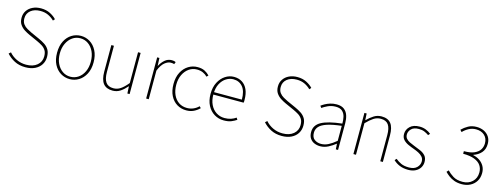

<svg xmlns="http://www.w3.org/2000/svg" viewBox="-18 -1406 5612 2153"><g transform="rotate(15 2788.0 -330.0)"><path d="M268 12Q195 12 140.5 -16.5Q86 -45 48 -88L70 -108Q105 -67 156.5 -42.5Q208 -18 268 -18Q348 -18 395 -57.5Q442 -97 442 -160Q442 -204 425 -230.5Q408 -257 380.5 -274Q353 -291 320 -306L218 -352Q189 -365 158 -384.5Q127 -404 105.5 -435Q84 -466 84 -514Q84 -561 108 -596.5Q132 -632 174 -652Q216 -672 270 -672Q330 -672 376 -648.5Q422 -625 450 -594L432 -574Q402 -604 362 -623Q322 -642 270 -642Q201 -642 158.5 -607.5Q116 -573 116 -516Q116 -475 135 -449.5Q154 -424 181.5 -408.5Q209 -393 232 -382L334 -336Q372 -319 404 -298Q436 -277 455 -245Q474 -213 474 -162Q474 -112 449 -72.5Q424 -33 377.5 -10.5Q331 12 268 12Z M782 12Q725 12 676.5 -17.5Q628 -47 599 -103Q570 -159 570 -238Q570 -318 599 -374.5Q628 -431 676.5 -460.5Q725 -490 782 -490Q839 -490 887 -460.5Q935 -431 964.5 -374.5Q994 -318 994 -238Q994 -159 964.5 -103Q935 -47 887 -17.5Q839 12 782 12ZM782 -16Q833 -16 874 -44Q915 -72 938.5 -122Q962 -172 962 -238Q962 -304 938.5 -354.5Q915 -405 874 -433.5Q833 -462 782 -462Q731 -462 690.5 -433.5Q650 -405 626 -354.5Q602 -304 602 -238Q602 -172 626 -122Q650 -72 690.5 -44Q731 -16 782 -16Z M1280 12Q1207 12 1171.5 -32.5Q1136 -77 1136 -170V-478H1166V-174Q1166 -95 1193.5 -55.5Q1221 -16 1282 -16Q1327 -16 1364 -41Q1401 -66 1446 -120V-478H1476V0H1450L1446 -82H1444Q1408 -40 1369 -14Q1330 12 1280 12Z M1668 0V-478H1694L1698 -388H1700Q1723 -432 1757 -461Q1791 -490 1836 -490Q1848 -490 1859 -488Q1870 -486 1882 -480L1872 -454Q1863 -457 1854.5 -458.5Q1846 -460 1832 -460Q1799 -460 1763 -431.5Q1727 -403 1698 -332V0Z M2136 12Q2075 12 2026.5 -17.5Q1978 -47 1950 -103Q1922 -159 1922 -238Q1922 -318 1952 -374.5Q1982 -431 2030.5 -460.5Q2079 -490 2136 -490Q2186 -490 2219 -473Q2252 -456 2276 -430L2258 -412Q2236 -435 2205.5 -448.5Q2175 -462 2136 -462Q2085 -462 2044 -433.5Q2003 -405 1978.5 -354.5Q1954 -304 1954 -238Q1954 -172 1976.5 -122Q1999 -72 2040 -44Q2081 -16 2136 -16Q2177 -16 2211.5 -31.5Q2246 -47 2270 -72L2288 -54Q2258 -24 2220.5 -6Q2183 12 2136 12Z M2570 12Q2510 12 2460.5 -18Q2411 -48 2381.5 -104Q2352 -160 2352 -238Q2352 -316 2381.5 -372.5Q2411 -429 2458 -459.5Q2505 -490 2558 -490Q2613 -490 2653.5 -464.5Q2694 -439 2716 -390Q2738 -341 2738 -270Q2738 -263 2738 -255Q2738 -247 2736 -238H2368V-266H2708Q2708 -365 2667 -413.5Q2626 -462 2558 -462Q2516 -462 2476 -437.5Q2436 -413 2410 -363.5Q2384 -314 2384 -240Q2384 -172 2408.5 -121.5Q2433 -71 2476 -43.5Q2519 -16 2572 -16Q2613 -16 2646 -27Q2679 -38 2704 -56L2718 -34Q2691 -16 2657.5 -2Q2624 12 2570 12Z M3244 12Q3171 12 3116.5 -16.5Q3062 -45 3024 -88L3046 -108Q3081 -67 3132.5 -42.5Q3184 -18 3244 -18Q3324 -18 3371 -57.5Q3418 -97 3418 -160Q3418 -204 3401 -230.5Q3384 -257 3356.5 -274Q3329 -291 3296 -306L3194 -352Q3165 -365 3134 -384.5Q3103 -404 3081.5 -435Q3060 -466 3060 -514Q3060 -561 3084 -596.5Q3108 -632 3150 -652Q3192 -672 3246 -672Q3306 -672 3352 -648.5Q3398 -625 3426 -594L3408 -574Q3378 -604 3338 -623Q3298 -642 3246 -642Q3177 -642 3134.5 -607.5Q3092 -573 3092 -516Q3092 -475 3111 -449.5Q3130 -424 3157.5 -408.5Q3185 -393 3208 -382L3310 -336Q3348 -319 3380 -298Q3412 -277 3431 -245Q3450 -213 3450 -162Q3450 -112 3425 -72.5Q3400 -33 3353.5 -10.5Q3307 12 3244 12Z M3690 12Q3653 12 3621.5 -1.5Q3590 -15 3571 -43.5Q3552 -72 3552 -117Q3552 -197 3628 -238.5Q3704 -280 3866 -298Q3867 -337 3858.5 -375Q3850 -413 3824 -437.5Q3798 -462 3748 -462Q3697 -462 3656 -442.5Q3615 -423 3592 -406L3576 -428Q3591 -440 3617 -454.5Q3643 -469 3677 -479.5Q3711 -490 3750 -490Q3806 -490 3838 -465Q3870 -440 3883 -399Q3896 -358 3896 -310V0H3870L3866 -64H3864Q3827 -34 3782.5 -11Q3738 12 3690 12ZM3692 -16Q3736 -16 3777 -37Q3818 -58 3866 -98V-272Q3761 -260 3699.5 -239.5Q3638 -219 3611 -189Q3584 -159 3584 -118Q3584 -63 3616.5 -39.5Q3649 -16 3692 -16Z M4074 0V-478H4100L4104 -402H4106Q4144 -440 4183.5 -465Q4223 -490 4272 -490Q4346 -490 4381 -445.5Q4416 -401 4416 -308V0H4386V-304Q4386 -384 4359 -423Q4332 -462 4270 -462Q4225 -462 4188 -438Q4151 -414 4104 -366V0Z M4712 12Q4655 12 4611.5 -6Q4568 -24 4538 -54L4556 -74Q4586 -49 4621.5 -32.5Q4657 -16 4714 -16Q4774 -16 4805 -47Q4836 -78 4836 -118Q4836 -150 4817.5 -171Q4799 -192 4771.5 -206Q4744 -220 4716 -230Q4679 -243 4644 -259Q4609 -275 4586.5 -300Q4564 -325 4564 -366Q4564 -416 4602.5 -453Q4641 -490 4714 -490Q4753 -490 4787 -476.5Q4821 -463 4846 -442L4828 -422Q4804 -439 4777 -450.5Q4750 -462 4712 -462Q4652 -462 4624 -432.5Q4596 -403 4596 -368Q4596 -339 4612 -320.5Q4628 -302 4653.5 -289.5Q4679 -277 4708 -266Q4746 -251 4783 -235.5Q4820 -220 4844 -193.5Q4868 -167 4868 -120Q4868 -85 4850 -55Q4832 -25 4797 -6.5Q4762 12 4712 12Z M5334 12Q5283 12 5245.5 -2Q5208 -16 5181 -36.5Q5154 -57 5134 -78L5154 -100Q5183 -69 5225 -42.5Q5267 -16 5336 -16Q5404 -16 5448 -57.5Q5492 -99 5492 -166Q5492 -212 5468.5 -247Q5445 -282 5394 -302Q5343 -322 5262 -322V-352Q5338 -352 5383 -372Q5428 -392 5448 -425Q5468 -458 5468 -498Q5468 -555 5431 -589.5Q5394 -624 5332 -624Q5287 -624 5248 -603Q5209 -582 5182 -552L5162 -574Q5194 -606 5235.5 -629Q5277 -652 5332 -652Q5379 -652 5417 -634Q5455 -616 5477.5 -582Q5500 -548 5500 -500Q5500 -436 5464.5 -396.5Q5429 -357 5376 -340V-336Q5416 -328 5449.5 -306Q5483 -284 5503.5 -249Q5524 -214 5524 -168Q5524 -113 5499 -72.5Q5474 -32 5431 -10Q5388 12 5334 12Z"/></g></svg>

Font: Source Sans 3
Style: Regular
Weight: 200
Designer: Paul D. Hunt
Foundry: Adobe
Version: Version 3.046;hotconv 1.0.118;makeotfexe 2.5.65603